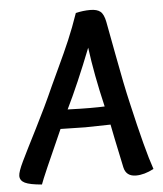

<svg xmlns="http://www.w3.org/2000/svg" viewBox="-60 -707 651 765"><g transform="rotate(-5 265.5 -325.0)"><path d="M353 -275Q322 -406 308 -514Q253 -374 205 -276Q259 -274 294 -274Q334 -274 353 -275ZM269 -199Q246 -199 170 -201Q86 -14 77 13Q29 9 9.5 -0.5Q-10 -10 -10 -29Q-10 -45 9.5 -85.5Q29 -126 72 -210.5Q115 -295 150 -374Q157 -390 183.5 -446Q210 -502 230.5 -550Q251 -598 271 -656Q300 -663 329 -663Q356 -663 369.5 -652Q383 -641 389 -610Q390 -607 413.5 -479.5Q437 -352 454 -280Q498 -87 525 -10Q487 10 454 10Q414 10 406 -27Q375 -173 370 -201Q288 -199 269 -199Z"/></g></svg>

Font: Overlock
Style: Bold Italic
Weight: 700
Version: Version 1.001